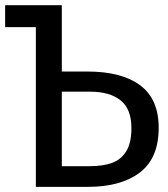

<svg xmlns="http://www.w3.org/2000/svg" viewBox="-20 -727 655 747"><path d="M220.5 -706.7V-448.7H320Q453.3 -448.7 525.4 -395.1Q597.4 -341.5 597.4 -229.7Q597.4 -111.3 523.8 -55.6Q450.3 0 322.6 0H119.5V-621.5H0V-706.7ZM220.5 -370.3V-80.5H330.3Q381 -80.5 416.2 -93.3Q451.3 -106.2 471.3 -138.7Q491.3 -171.3 491.3 -228.7Q491.3 -303.1 449 -336.7Q406.7 -370.3 331.3 -370.3Z"/></svg>

Font: Fira Code Fixed Retina
Style: Regular
Weight: 450
Monospace: yes
Designer: Carrois Corporate, Edenspiekermann AG, Nikita Prokopov
Foundry: Carrois Corporate, Edenspiekermann AG, Nikita Prokopov
Version: Version 5.002